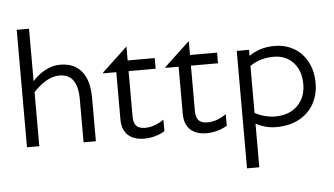

<svg xmlns="http://www.w3.org/2000/svg" viewBox="-60 -819 2030 1166"><g transform="rotate(-5 955.0 -236.0)"><path d="M155 -716V-396Q187 -433 231.5 -457.5Q276 -482 324 -482Q409 -482 454.5 -426.5Q500 -371 500 -263V0H425V-263Q425 -417 314 -417Q272 -417 231 -392.5Q190 -368 155 -329V0H80V-716Z M735 -407V-131Q735 -91 752 -73Q769 -55 805 -55Q862 -55 920 -95V-25Q895 -9 862 0.5Q829 10 795 10Q731 10 695.5 -23Q660 -56 660 -121V-407H580V-412L735 -557V-472H900V-407Z M1115 -407V-131Q1115 -91 1132 -73Q1149 -55 1185 -55Q1242 -55 1300 -95V-25Q1275 -9 1242 0.5Q1209 10 1175 10Q1111 10 1075.5 -23Q1040 -56 1040 -121V-407H960V-412L1115 -557V-472H1280V-407Z M1475 -22V244H1400V-472H1475V-435Q1541 -482 1630 -482Q1697 -482 1749 -451.5Q1801 -421 1830.5 -365Q1860 -309 1860 -236Q1860 -163 1827.5 -107Q1795 -51 1736 -20.5Q1677 10 1600 10Q1534 10 1475 -22ZM1600 -55Q1683 -55 1734 -104.5Q1785 -154 1785 -236Q1785 -318 1739.5 -367.5Q1694 -417 1620 -417Q1537 -417 1475 -374V-87Q1537 -55 1600 -55Z"/></g></svg>

Font: Madhuban Light
Style: Regular
Weight: 300
Designer: jaikishan Patel
Foundry: MagicType
Version: Version 1.000